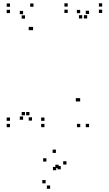

<svg xmlns="http://www.w3.org/2000/svg" viewBox="-20 -761 660 1164"><path d="M249.5 10V-10H229.5V10ZM249.5 -28.5V-48.5H229.5V-28.5ZM158.5 -62V-82H138.5V-62ZM174 -30V-50H154V-30ZM174 -578V-598H154V-578ZM180.5 -578V-598H160.5V-578ZM466.5 10V-10H446.5V10ZM520 10V-10H500V10ZM520 -676V-696H500V-676ZM508.5 -649V-669H488.5V-649ZM599.5 -682.5V-702.5H579.5V-682.5ZM599.5 -721V-741H579.5V-721ZM390.5 -721V-741H370.5V-721ZM390.5 -682.5V-702.5H370.5V-682.5ZM478.5 -649V-669H458.5V-649ZM466 -681V-701H446V-681ZM466 -146V-166H446V-146ZM459.5 -146V-166H439.5V-146ZM183 -720V-740H163V-720ZM40.5 -720V-740H20.5V-720ZM40.5 -681.5V-701.5H20.5V-681.5ZM131.5 -648V-668H111.5V-648ZM120 -675V-695H100V-675ZM120 -35V-55H100V-35ZM131.5 -62V-82H111.5V-62ZM40.5 -28.5V-48.5H20.5V-28.5ZM40.5 10V-10H20.5V10ZM383 236.5V216.5H363V236.5ZM319 166V146H299V166ZM261.5 218.5V198.5H241.5V218.5ZM321 271V251H301V271ZM348.5 265.5V245.5H328.5V265.5ZM335.5 257.5V237.5H315.5V257.5ZM256.5 350.5V330.5H236.5V350.5ZM284 383.5V363.5H264V383.5Z"/></svg>

Font: Monaspace Xenon Dots Var
Style: Regular
Weight: 400
Designer: Riley Cran and the Lettermatic Team
Version: Version 1.100 (Monaspace Xenon Dots)